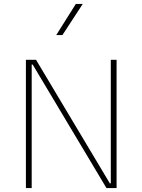

<svg xmlns="http://www.w3.org/2000/svg" viewBox="-20 -953 722 973"><path d="M364.3 -933.1 265.1 -775.4H296.4L399.4 -933.1ZM541.5 -649.9V-23.9H536.6L162.6 -649.9H111.3V0H140.6V-626H145.5L519.5 0H570.8V-649.9Z"/></svg>

Font: Estedad-FD VF
Style: Regular
Weight: 100
Designer: Amin Abedi
Version: Version 7.3